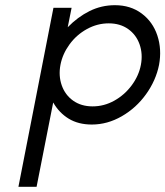

<svg xmlns="http://www.w3.org/2000/svg" viewBox="-20 -470 637 740"><path d="M186 -440H256L241 -365Q280 -405 325.5 -427.5Q371 -450 423 -450Q483 -450 526 -418Q569 -386 586.5 -333Q604 -280 593 -220Q581 -160 543 -107Q505 -54 449.5 -22Q394 10 334 10Q282 10 245 -12.5Q208 -35 185 -75L121 250H51ZM523 -220Q531 -262 518 -299Q505 -336 474 -358Q443 -380 399 -380Q355 -380 315 -358Q275 -336 248 -299Q221 -262 213 -220Q205 -178 218 -141Q231 -104 262 -82Q293 -60 337 -60Q381 -60 420.5 -82Q460 -104 487.5 -141Q515 -178 523 -220Z"/></svg>

Font: Teachers[wght] Italic
Style: Regular
Weight: 400
Designer: Alfredo Marco Pradil & Chank Diesel
Version: Version 1.000;Glyphs 3.1.2 (3151)